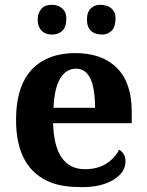

<svg xmlns="http://www.w3.org/2000/svg" viewBox="-20 -770 611 800"><path d="M502.9 -97.2Q502.9 -51.3 452.1 -20.5Q401.4 9.8 322.3 9.8Q243.2 9.8 194.3 -8.8Q46.9 -64.9 46.9 -270.5Q46.9 -476.6 189.5 -531.2Q235.4 -548.8 292.5 -548.8Q405.3 -548.8 466.8 -487.3Q528.3 -425.8 528.8 -308.1V-256.8H201.2Q206.5 -64.9 335 -64.9Q410.2 -65.4 454.1 -114.3Q467.8 -128.9 476.1 -146Q502.9 -131.3 502.9 -97.2ZM376 -320.8Q376 -483.9 296.9 -483.9Q254.9 -483.9 230.5 -442.4Q206.1 -400.9 203.1 -320.8ZM408.7 -626Q342.3 -626 342.3 -688.5Q342.3 -720.7 358.9 -735.4Q375.5 -750 394.5 -750Q427.2 -750 444.3 -734.9Q461.4 -719.7 461.4 -695.8Q461.4 -656.7 444.3 -641.1Q427.2 -626 408.7 -626ZM142.1 -716.8Q147.5 -728.5 155.3 -736.3Q163.1 -744.1 173.8 -747.1Q184.6 -750 196.3 -750Q222.2 -750 239.3 -734.9Q256.3 -719.7 256.3 -695.8Q255.9 -670.9 251 -659.2Q246.1 -647.5 237.8 -640.1Q229.5 -632.8 218.8 -629.4Q208 -626 196.3 -626Q184.6 -626 173.8 -629.4Q163.1 -632.8 155.3 -640.1Q147.5 -647.5 142.1 -659.2Q137.2 -671.9 137.2 -688.5Q137.2 -705.1 142.1 -716.8Z"/></svg>

Font: DroidSerif-Bold
Style: Bold
Weight: 700
Foundry: Ascender Corporation
Version: Version 1.00 build 112